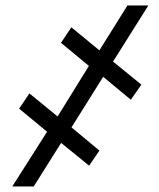

<svg xmlns="http://www.w3.org/2000/svg" viewBox="-20 -675 576 695"><path d="M238.8 -213.9 339.8 -129.9 302.7 -75.2 201.2 -157.7 102.1 0H24.4L150.4 -198.2L49.3 -281.7L86.4 -336.9L188.5 -253.4L301.8 -436.5L200.7 -520L238.3 -576.2L339.8 -492.7L441.4 -655.3H517.1L389.2 -452.1L491.7 -368.7L453.6 -314L353.5 -397Z"/></svg>

Font: MAUL Condensed Italic
Style: Condenced Regular Italic
Weight: 400
Italic angle: -12°
Designer: MAUL
Version: Version 1.0; 2020; ttfautohint (v1.8.3)